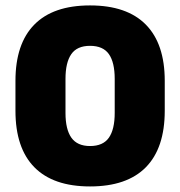

<svg xmlns="http://www.w3.org/2000/svg" viewBox="-20 -673 664 708"><path d="M312 14.5Q176.5 14.5 106.8 -56.2Q37 -127 37 -264.5V-375Q37 -511.5 106.5 -582.2Q176 -653 312 -653Q448 -653 517.8 -582.2Q587.5 -511.5 587.5 -375V-264.5Q587.5 -127 517.8 -56.2Q448 14.5 312 14.5ZM312 -134.5Q360 -134.5 381.5 -165.2Q403 -196 403 -256.5V-382Q403 -443 381.5 -473.5Q360 -504 312 -504Q264 -504 242.8 -473.2Q221.5 -442.5 221.5 -382V-256.5Q221.5 -196 243.2 -165.2Q265 -134.5 312 -134.5Z"/></svg>

Font: Anek Malayalam Medium ExtraBold
Style: Regular
Weight: 800
Version: Version 1.003